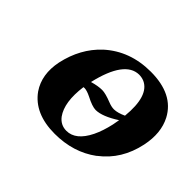

<svg xmlns="http://www.w3.org/2000/svg" viewBox="-106 -606 778 778"><g transform="rotate(45 283.0 -217.0)"><path d="M81.1 -207Q103 -307.1 170.4 -370.1Q251.5 -443.8 370.6 -443.8Q500 -443.8 546.4 -356Q577.1 -296.9 560.1 -215.8Q537.6 -109.4 458 -48.8Q456.5 -47.9 456.1 -46.9Q379.4 9.8 272.9 9.8Q156.7 9.8 104 -64.5Q64 -123.5 81.1 -207ZM418.5 -213.9Q360.4 -176.3 322.3 -175.8Q302.2 -175.8 263.7 -195.8Q241.7 -206.5 228 -207Q224.6 -207 221.7 -206.5Q208.5 -108.4 243.7 -59.6Q264.6 -32.2 297.9 -32.2Q351.1 -32.2 386.2 -103.5Q402.8 -137.7 413.1 -184.1Q416 -199.2 418.5 -213.9ZM422.4 -243.7Q434.6 -368.7 375 -396Q360.8 -401.9 345.2 -401.9Q265.1 -400.4 228.5 -242.7Q260.3 -252 283.7 -252Q302.7 -252 339.8 -237.3Q357.9 -230 373 -230Q394 -230.5 422.4 -243.7Z"/></g></svg>

Font: Linux Libertine Slanted O
Style: Bold Slanted
Weight: 700
Designer: Philipp H. Poll
Foundry: Philipp H. Poll
Version: Version 5.0.0